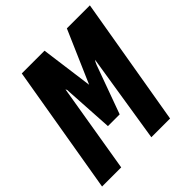

<svg xmlns="http://www.w3.org/2000/svg" viewBox="-199 -871 1018 1018"><g transform="rotate(-45 310.0 -362.5)"><path d="M116 -725H286.5L326 -430L454 -725H626.5L503 0H362.5L442 -501.5L435.5 -492L428.5 -476.5L329.5 -204.5H241.5L225 -476.5L224.5 -492L220 -501.5L136.5 0H-7Z"/></g></svg>

Font: JuliaMono BoldItalic
Style: Regular
Weight: 700
Italic angle: -9°
Monospace: yes
Designer: cormullion
Foundry: corm
Version: Version 0.049; ttfautohint (v1.8.4)